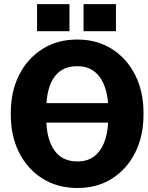

<svg xmlns="http://www.w3.org/2000/svg" viewBox="-20 -916 727 946"><path d="M361.8 10.3Q263.2 10.3 189.2 -36.4Q115.2 -83 74.2 -164.3Q33.2 -245.6 33.2 -350.1V-361.3Q33.2 -464.8 74 -546.1Q114.7 -627.4 188.5 -674.3Q262.2 -721.2 360.8 -721.2Q458.5 -721.2 532 -674.3Q605.5 -627.4 646.2 -546.1Q687 -464.8 687 -361.3V-350.1Q687 -245.6 646.2 -164.3Q605.5 -83 532.5 -36.4Q459.5 10.3 361.8 10.3ZM361.8 -120.6Q409.7 -120.6 441.9 -144Q474.1 -167.5 491.7 -210Q509.3 -252.4 512.7 -309.6L511.7 -312H209.5L208.5 -309.6Q211.4 -252.4 228.8 -210Q246.1 -167.5 279.1 -144Q312 -120.6 361.8 -120.6ZM210 -407.7H511.2L512.2 -410.2Q507.8 -464.8 489.7 -505.1Q471.7 -545.4 439.7 -567.6Q407.7 -589.8 360.8 -589.8Q312 -589.8 279.8 -567.9Q247.6 -545.9 230.2 -505.6Q212.9 -465.3 209 -410.2ZM391.6 -762.2V-895.5H551.3V-762.2ZM162.6 -762.2V-895.5H322.3V-762.2Z"/></svg>

Font: Roboto Slab LO Black
Style: Regular
Weight: 900
Designer: Google
Version: Version 2.000